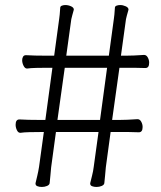

<svg xmlns="http://www.w3.org/2000/svg" viewBox="-20 -736 640 762"><path d="M338 -9Q341 -22 345.5 -39.5Q350 -57 352 -74L371 -212H202L183 -72Q181 -54 180 -39Q179 -24 177 -9Q176 -2 166.5 2Q157 6 146 6Q136 6 128.5 3Q121 0 121 -7V-9Q124 -22 128 -38.5Q132 -55 135 -74L154 -212H138Q120 -212 97 -211.5Q74 -211 62 -209H60Q52 -209 47 -219.5Q42 -230 42 -241Q42 -262 57 -262Q72 -261 93.5 -260.5Q115 -260 139 -260H160L188 -467H164Q146 -467 123.5 -466.5Q101 -466 88 -464H87Q79 -464 73.5 -475Q68 -486 68 -497Q68 -505 71.5 -511Q75 -517 83 -517Q98 -516 119.5 -515.5Q141 -515 165 -515H195L215 -662Q216 -667 217 -678.5Q218 -690 219 -705Q219 -711 225.5 -713.5Q232 -716 239 -716Q251 -716 262 -711Q273 -706 273 -698Q273 -697 272.5 -696Q272 -695 272 -694Q270 -686 267 -676Q264 -666 263 -660L243 -515H412L432 -662Q433 -667 434 -678.5Q435 -690 436 -705Q436 -711 442.5 -713.5Q449 -716 457 -716Q468 -716 479 -711Q490 -706 490 -698Q490 -697 489.5 -696Q489 -695 489 -694Q486 -684 483.5 -674.5Q481 -665 480 -660L460 -515H480Q509 -515 551 -518H552Q561 -518 566.5 -508Q572 -498 572 -487Q572 -466 557 -466Q535 -467 513 -467Q491 -467 479 -467H454L425 -260H454Q483 -260 525 -263H526Q535 -263 540.5 -253Q546 -243 546 -232Q546 -211 531 -211Q509 -212 492.5 -212Q476 -212 453 -212H419L400 -72Q398 -53 397 -38.5Q396 -24 394 -9Q393 -2 383.5 2Q374 6 363 6Q353 6 345.5 3Q338 0 338 -7ZM405 -467H237L208 -260H377Z"/></svg>

Font: Moon Stars Kai T Light
Style: Regular
Weight: 300
Designer: GuiWonder
Version: Version 1.101